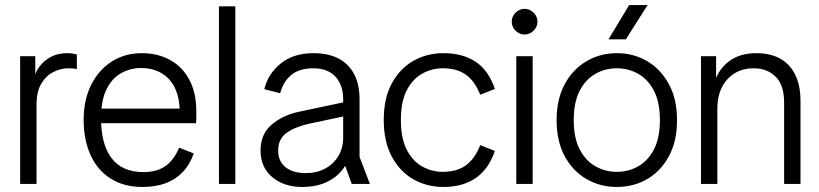

<svg xmlns="http://www.w3.org/2000/svg" viewBox="-20 -730 3252 762"><path d="M60 0V-507H120V-436Q136 -474 169 -496.5Q202 -519 247 -519Q257 -519 267.5 -517.5Q278 -516 285 -514V-456Q275 -458 268 -458.5Q261 -459 252 -459Q220 -459 190.5 -443.5Q161 -428 143 -396.5Q125 -365 125 -316V0Z M545 12Q472 12 419.5 -21Q367 -54 339.5 -114.5Q312 -175 312 -255Q312 -334 342 -393.5Q372 -453 424 -486Q476 -519 542 -519Q607 -519 656 -491.5Q705 -464 732 -412.5Q759 -361 759 -290Q759 -275 759 -262Q759 -249 758 -241H355V-299H721L693 -281Q694 -338 675.5 -378Q657 -418 622 -439Q587 -460 540 -460Q497 -460 460.5 -439.5Q424 -419 402.5 -375Q381 -331 381 -260Q381 -157 423 -102Q465 -47 549 -47Q602 -47 636 -70.5Q670 -94 691 -144L749 -121Q733 -76 704.5 -46.5Q676 -17 636.5 -2.5Q597 12 545 12Z M849 0V-705H914V0Z M1179 12Q1107 12 1060.5 -27Q1014 -66 1014 -133Q1014 -198 1059 -236Q1104 -274 1169 -287L1386 -333V-277L1207 -239Q1149 -226 1116.5 -202Q1084 -178 1084 -133Q1084 -90 1113 -66.5Q1142 -43 1194 -43Q1237 -43 1270.5 -61Q1304 -79 1323 -111Q1342 -143 1342 -184V-336Q1342 -393 1311 -426Q1280 -459 1224 -459Q1168 -459 1136 -432.5Q1104 -406 1092 -360L1029 -376Q1043 -436 1093.5 -477.5Q1144 -519 1224 -519Q1313 -519 1360 -471Q1407 -423 1407 -337V-107L1448 0H1376L1350 -72Q1325 -32 1282 -10Q1239 12 1179 12Z M1740 12Q1674 12 1620.5 -18.5Q1567 -49 1535 -108.5Q1503 -168 1503 -254Q1503 -340 1535 -399Q1567 -458 1620.5 -488.5Q1674 -519 1740 -519Q1816 -519 1867.5 -485Q1919 -451 1944 -377L1886 -354Q1864 -409 1828.5 -434Q1793 -459 1737 -459Q1695 -459 1657 -438.5Q1619 -418 1595 -373Q1571 -328 1571 -254Q1571 -180 1595 -134.5Q1619 -89 1657 -68.5Q1695 -48 1737 -48Q1793 -48 1828.5 -73.5Q1864 -99 1886 -154L1944 -131Q1919 -58 1867.5 -23Q1816 12 1740 12Z M2029 0V-507H2094V0ZM2062 -593Q2042 -593 2026.5 -608Q2011 -623 2011 -644Q2011 -665 2026.5 -680Q2042 -695 2062 -695Q2082 -695 2097.5 -680Q2113 -665 2113 -644Q2113 -623 2097.5 -608Q2082 -593 2062 -593Z M2428 12Q2362 12 2307.5 -19.5Q2253 -51 2221 -110.5Q2189 -170 2189 -253Q2189 -336 2221 -395.5Q2253 -455 2307.5 -487Q2362 -519 2428 -519Q2495 -519 2549 -487Q2603 -455 2635 -395.5Q2667 -336 2667 -253Q2667 -170 2635 -110.5Q2603 -51 2549 -19.5Q2495 12 2428 12ZM2428 -48Q2474 -48 2513 -70Q2552 -92 2575.5 -137.5Q2599 -183 2599 -253Q2599 -324 2575.5 -369.5Q2552 -415 2513 -437Q2474 -459 2428 -459Q2382 -459 2343 -437Q2304 -415 2280.5 -369.5Q2257 -324 2257 -253Q2257 -183 2280.5 -137.5Q2304 -92 2343 -70Q2382 -48 2428 -48ZM2477 -710H2550L2464 -574H2395Z M3092 0V-322Q3092 -393 3058 -426Q3024 -459 2971 -459Q2907 -459 2867 -415.5Q2827 -372 2827 -299V0H2762V-507H2822V-421Q2842 -467 2882.5 -493Q2923 -519 2982 -519Q3037 -519 3076 -497.5Q3115 -476 3136 -433.5Q3157 -391 3157 -328V0Z"/></svg>

Font: TikTok Sans Light
Style: Regular
Weight: 300
Version: Version 4.000